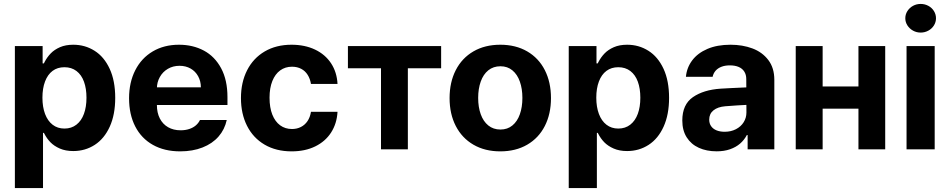

<svg xmlns="http://www.w3.org/2000/svg" viewBox="-20 -767 4876 986"><path d="M56.4 -530.4H198.9V-441.4H205.4Q206.7 -443.8 207.4 -445.4Q208.1 -447 209.3 -449.3Q222.1 -473.7 240.6 -492.8Q259.1 -512 288.1 -524.7Q317.1 -537.3 356.4 -537.3Q416.5 -537.3 465.6 -506.3Q514.7 -475.4 543.2 -413.8Q571.7 -352.2 571.7 -264.6Q571.7 -178.6 543.8 -116.8Q515.8 -55.1 466.8 -23.2Q417.7 8.7 356.2 8.7Q316.7 8.7 287.2 -4.2Q257.7 -17.1 238.9 -36.5Q220 -56 207.2 -81.4Q206.7 -82.3 206.2 -83Q205.8 -83.7 205.4 -84.6H200.9V198.9H56.4ZM311 -106.8Q346.9 -106.8 372.5 -126.8Q398.2 -146.8 411.1 -182.4Q424.1 -218 424.1 -265.2Q424.1 -312.1 411.3 -347.4Q398.5 -382.8 372.8 -402.3Q347.2 -421.8 311 -421.8Q275.1 -421.8 249.9 -402.9Q224.7 -384 211.3 -348.5Q197.9 -313.1 197.9 -265.2Q197.9 -217.6 211.4 -181.7Q225 -145.9 250.3 -126.4Q275.6 -106.8 311 -106.8Z M642.8 -262.6Q642.8 -343.8 674.6 -406.3Q706.4 -468.7 764.5 -503Q822.6 -537.3 899.2 -537.3Q970.6 -537.3 1026.9 -507.2Q1083.1 -477.1 1115.6 -416.5Q1148.1 -355.9 1148.1 -268.2V-227.9H701.6V-318.5H1011.6Q1011.4 -350.4 997.4 -375.7Q983.4 -401.1 958.6 -415.1Q933.7 -429.1 901.9 -429.1Q868.5 -429.1 842.1 -413.6Q815.7 -398.1 800.8 -371.4Q785.9 -344.8 785.7 -313.1V-228Q785.7 -188.2 800.6 -159Q815.5 -129.7 843 -113.8Q870.6 -97.9 907.5 -97.9Q931.8 -97.9 951.8 -104.5Q971.7 -111.1 985.6 -123Q999.5 -135 1007 -150.9H1144.5Q1134 -102.1 1102.3 -65.8Q1070.6 -29.4 1020 -9.6Q969.4 10.3 905.2 10.3Q824.5 10.3 765.2 -23Q706 -56.2 674.4 -117.8Q642.8 -179.3 642.8 -262.6Z M1217.4 -263.2Q1217.4 -344.1 1249 -406.2Q1280.6 -468.3 1339.4 -502.8Q1398.3 -537.3 1477.2 -537.3Q1545.2 -537.3 1597.6 -512.5Q1650.1 -487.6 1680.2 -441.9Q1710.2 -396.1 1713.3 -335.8H1577Q1572.7 -362.3 1560 -382.5Q1547.4 -402.7 1526.8 -413.5Q1506.2 -424.4 1479.4 -424.4Q1444.8 -424.4 1418.9 -405.5Q1393 -386.7 1378.6 -350.9Q1364.2 -315.1 1364.2 -265.2Q1364.2 -214.7 1378.4 -178.6Q1392.7 -142.5 1418.6 -123.5Q1444.5 -104.5 1479.4 -104.5Q1505 -104.5 1525.4 -115Q1545.9 -125.4 1559.2 -145.2Q1572.5 -164.9 1577 -192.8H1713.3Q1709.9 -132.5 1680.4 -86.6Q1651 -40.7 1598.9 -15.2Q1546.8 10.3 1477.8 10.3Q1397.8 10.3 1338.9 -24.2Q1280 -58.7 1248.7 -120.7Q1217.4 -182.6 1217.4 -263.2Z M1766.7 -530.4H2245.4V-416.3H2074.5V0H1936.6V-416.3H1766.7Z M2288.8 -263.2Q2288.8 -344.9 2320.6 -406.9Q2352.4 -468.9 2411.3 -503.1Q2470.2 -537.3 2549.3 -537.3Q2628.4 -537.3 2687.4 -503.1Q2746.3 -468.9 2777.9 -406.9Q2809.5 -344.9 2809.5 -263.2Q2809.5 -181.9 2777.9 -120Q2746.3 -58.1 2687.4 -23.9Q2628.4 10.3 2549.3 10.3Q2470.2 10.3 2411.3 -23.9Q2352.4 -58.1 2320.6 -120Q2288.8 -181.9 2288.8 -263.2ZM2662.7 -264Q2662.7 -311.1 2649.7 -347.9Q2636.8 -384.7 2611.4 -405.7Q2586.1 -426.7 2550.1 -426.7Q2513.4 -426.7 2487.6 -405.9Q2461.9 -385.1 2448.8 -348.2Q2435.6 -311.3 2435.6 -264Q2435.6 -216.9 2448.8 -180.2Q2461.9 -143.6 2487.6 -122.7Q2513.4 -101.8 2550.1 -101.8Q2586.1 -101.8 2611.4 -122.7Q2636.8 -143.6 2649.7 -180.3Q2662.7 -217.1 2662.7 -264Z M2900.7 -530.4H3043.2V-441.4H3049.7Q3050.9 -443.8 3051.6 -445.4Q3052.3 -447 3053.6 -449.3Q3066.4 -473.7 3084.9 -492.8Q3103.4 -512 3132.4 -524.7Q3161.4 -537.3 3200.7 -537.3Q3260.7 -537.3 3309.8 -506.3Q3358.9 -475.4 3387.5 -413.8Q3416 -352.2 3416 -264.6Q3416 -178.6 3388 -116.8Q3360.1 -55.1 3311.1 -23.2Q3262 8.7 3200.5 8.7Q3160.9 8.7 3131.5 -4.2Q3102 -17.1 3083.1 -36.5Q3064.3 -56 3051.5 -81.4Q3050.9 -82.3 3050.5 -83Q3050.1 -83.7 3049.7 -84.6H3045.2V198.9H2900.7ZM3155.2 -106.8Q3191.2 -106.8 3216.8 -126.8Q3242.4 -146.8 3255.4 -182.4Q3268.4 -218 3268.4 -265.2Q3268.4 -312.1 3255.6 -347.4Q3242.7 -382.8 3217.1 -402.3Q3191.5 -421.8 3155.2 -421.8Q3119.4 -421.8 3094.2 -402.9Q3068.9 -384 3055.6 -348.5Q3042.2 -313.1 3042.2 -265.2Q3042.2 -217.6 3055.7 -181.7Q3069.2 -145.9 3094.6 -126.4Q3119.9 -106.8 3155.2 -106.8Z M3704.5 -221.3Q3665.9 -218.1 3644 -200.4Q3622.1 -182.7 3622.1 -152.7Q3622.1 -132.6 3632.2 -118.6Q3642.2 -104.6 3660.1 -97.4Q3678.1 -90.3 3701.3 -90.3Q3733.8 -90.3 3759.3 -103.5Q3784.9 -116.7 3799 -139.3Q3813.2 -161.9 3813.2 -189.6L3812.4 -360.9Q3812.4 -383.2 3802.4 -399.1Q3792.5 -415 3773.6 -423.1Q3754.8 -431.3 3728.2 -431.3Q3703.7 -431.3 3685.4 -424.3Q3667 -417.3 3655.2 -404.2Q3643.5 -391 3639.6 -372.7H3502.5Q3506.7 -419.5 3534.8 -457Q3562.9 -494.4 3613.1 -515.9Q3663.2 -537.3 3731.5 -537.3Q3793.2 -537.3 3843.8 -518.4Q3894.5 -499.5 3925.5 -458.9Q3956.5 -418.3 3956.5 -357.3V0H3819.4V-73.4H3815.3Q3801.9 -47.9 3780.6 -29.5Q3759.3 -11.1 3729 -0.5Q3698.7 10.1 3660.2 10.1Q3608.8 10.1 3569 -7.9Q3529.2 -25.9 3506.6 -61.5Q3483.9 -97.2 3483.9 -148.2Q3483.9 -230.4 3538.5 -268.2Q3593.2 -305.9 3680.9 -311.7Q3702.7 -313 3735.4 -314.7Q3768 -316.3 3794.4 -317.4Q3809.4 -318.2 3819.1 -318.4L3820.1 -228.7Q3804 -228 3766.8 -225.8Q3729.6 -223.6 3704.5 -221.3Z M4435 -209H4157.3V-323.1H4435ZM4204.6 0H4066.4V-530.4H4204.6ZM4525.9 0H4388.5V-530.4H4525.9Z M4635.5 -530.4H4780V0H4635.5ZM4629.1 -673.3Q4629.1 -693.1 4639.9 -710.2Q4650.8 -727.2 4668.7 -737Q4686.7 -746.8 4708 -746.8Q4729.2 -746.8 4747.5 -737Q4765.7 -727.2 4776.2 -710.2Q4786.7 -693.1 4786.7 -673.3Q4786.7 -653.4 4776.2 -636.5Q4765.7 -619.6 4747.5 -609.7Q4729.2 -599.7 4708 -599.7Q4686.7 -599.7 4668.7 -609.7Q4650.8 -619.6 4639.9 -636.5Q4629.1 -653.4 4629.1 -673.3Z"/></svg>

Font: Pretendard Variable
Style: Regular
Weight: 400
Designer: Base glyphs from Inter by Rasmus Andersson; Hangul glyphs from Noto Sans CJK(Source Han Sans) by Jang Soo-young and Kang
Foundry: Kil Hyung-jin
Version: Version 1.100;FEAKit 1.0